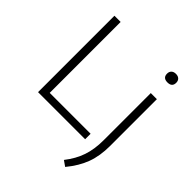

<svg xmlns="http://www.w3.org/2000/svg" viewBox="-262 -920 1315 1315"><g transform="rotate(45 396.0 -262.0)"><path d="M96 0V-740H156V-53H552V0ZM589.5 231 549.5 203Q600.5 138 623.5 70.2Q646.5 2.5 646.5 -84V-541.5H705.5V-87.5Q705.5 8 678 82.5Q650.5 157 589.5 231ZM675.5 -673.5Q631 -673.5 631 -714.5Q631 -734 642.8 -745.2Q654.5 -756.5 675.5 -756.5Q696.5 -756.5 708.2 -745.2Q720 -734 720 -714.5Q720 -673.5 675.5 -673.5Z"/></g></svg>

Font: Encode Sans Semi Expanded Light
Style: Regular
Weight: 300
Width: 6
Designer: Multiple Designers
Foundry: Impallari Type
Version: Version 3.000; ttfautohint (v1.8.3) -l 8 -r 50 -G 200 -x 14 